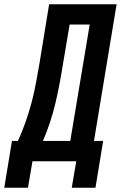

<svg xmlns="http://www.w3.org/2000/svg" viewBox="-73 -755 568 899"><path d="M-53 124 -17 -95H11Q31 -139 47 -184.5Q63 -230 75 -275.5Q87 -321 95.5 -367Q104 -413 112 -459L157 -735H473L367 -95H410L374 124H263L284 0H79L58 124ZM128 -95H256L347 -640H253L220 -444Q213 -400 204.5 -356Q196 -312 185.5 -268Q175 -224 160.5 -180.5Q146 -137 128 -95Z"/></svg>

Font: Iosevka QP
Style: Bold Italic
Weight: 700
Italic angle: -9°
Designer: Belleve Invis
Foundry: Belleve Invis
Version: Version 20.0.0; ttfautohint (v1.8.4)